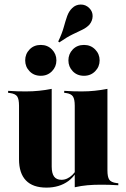

<svg xmlns="http://www.w3.org/2000/svg" viewBox="-20 -823 562 853"><path d="M243.5 -634.7 238.7 -638.7Q255.6 -674.2 263.3 -702.4Q271 -730.6 278.6 -752Q286.3 -773.4 300.8 -787.1Q316.1 -802.4 338.3 -802.8Q360.5 -803.2 376.6 -787.1Q391.9 -771.8 391.5 -751.2Q391.1 -730.6 377.4 -713.7Q364.5 -700 346 -691.1Q327.4 -682.3 302.4 -670.2Q277.4 -658.1 243.5 -634.7ZM209.7 -419.4V-209.7H64.5V-353.2Q64.5 -382.3 56.5 -394.4Q48.4 -406.5 24.2 -409.7L16.1 -410.5V-419.4Q40.3 -417.7 58.9 -417.3Q77.4 -416.9 96 -416.9Q125.8 -416.9 153.6 -419.8Q181.5 -422.6 209.7 -428.2ZM209.7 -209.7V-83.1Q209.7 -53.2 220.2 -38.7Q230.6 -24.2 253.2 -24.2Q279 -24.2 301.6 -46Q324.2 -67.7 341.9 -116.1L345.2 -113.7Q323.4 -47.6 283.5 -18.5Q243.5 10.5 186.3 10.5Q125.8 10.5 95.2 -21.4Q64.5 -53.2 64.5 -115.3V-209.7ZM312.1 0V-209.7H457.3V-66.1Q457.3 -37.1 465.3 -25Q473.4 -12.9 497.6 -9.7L505.6 -8.9V0Q482.3 -1.6 463.7 -2Q445.2 -2.4 425.8 -2.4Q396 -2.4 368.5 0Q341.1 2.4 312.1 8.9ZM457.3 -419.4V-209.7H312.1V-353.2Q312.1 -382.3 304 -394.4Q296 -406.5 273.4 -409.7L265.3 -410.5V-419.4Q289.5 -417.7 308.1 -417.3Q326.6 -416.9 344.4 -416.9Q373.4 -416.9 400.8 -419.8Q428.2 -422.6 457.3 -428.2ZM353.2 -486.3Q322.6 -486.3 303.2 -506.5Q283.9 -526.6 283.9 -554.8Q283.9 -583.1 303.2 -603.2Q322.6 -623.4 353.2 -623.4Q383.1 -623.4 402.8 -603.2Q422.6 -583.1 422.6 -554.8Q422.6 -526.6 402.8 -506.5Q383.1 -486.3 353.2 -486.3ZM161.3 -486.3Q130.6 -486.3 111.3 -506.5Q91.9 -526.6 91.9 -554.8Q91.9 -583.1 111.3 -603.2Q130.6 -623.4 161.3 -623.4Q191.1 -623.4 210.9 -603.2Q230.6 -583.1 230.6 -554.8Q230.6 -526.6 210.9 -506.5Q191.1 -486.3 161.3 -486.3Z"/></svg>

Font: Playfair 144pt SemiCondensed Black
Style: Regular
Weight: 900
Width: 4
Designer: Claus Eggers Sørensen
Foundry: Claus Eggers Sørensen
Version: Version 2.203